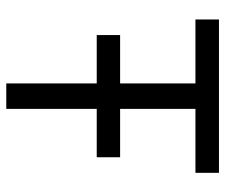

<svg xmlns="http://www.w3.org/2000/svg" viewBox="-74 -660 733 626"><g transform="rotate(90 293.0 -346.5)"><path d="M93.8 -294.9V-371.1H251.5V-616.7H43V-693.4H543V-616.7H334.5V-371.1H492.2V-294.9H334.5V0H251.5V-294.9Z"/></g></svg>

Font: Cascadia Code NF SemiLight
Style: Regular
Weight: 350
Monospace: yes
Designer: Aaron Bell
Foundry: Saja Typeworks
Version: Version 2404.023; ttfautohint (v1.8.4)